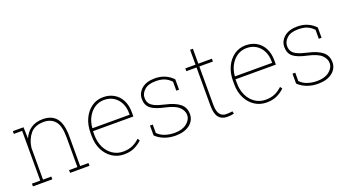

<svg xmlns="http://www.w3.org/2000/svg" viewBox="-51 -1193 3127 1726"><g transform="rotate(-20 1512.5 -330.5)"><path d="M43.5 0V-26.4H123V-502H43.5V-528.3H145.5L148.9 -419.4Q172.9 -476.1 218.8 -507.1Q264.6 -538.1 332 -538.1Q418.5 -538.1 461.7 -483.6Q504.9 -429.2 504.9 -311V-26.4H584.5V0H398.9V-26.4H478.5V-312Q478.5 -421.9 439.2 -466.8Q399.9 -511.7 332.5 -511.7Q247.1 -511.7 203.6 -460.7Q160.2 -409.7 149.4 -330.1V-26.4H229V0Z M915 10.3Q851.6 10.3 801.8 -22.2Q752 -54.7 723.1 -112.1Q694.3 -169.4 694.3 -244.1V-275.4Q694.3 -351.1 722.2 -410.4Q750 -469.7 798.6 -503.9Q847.2 -538.1 908.7 -538.1Q968.3 -538.1 1012.9 -511.5Q1057.6 -484.9 1082.3 -436.5Q1106.9 -388.2 1106.9 -322.3V-281.7H720.7V-244.1Q720.7 -178.7 745.6 -127.2Q770.5 -75.7 814.5 -45.9Q858.4 -16.1 915 -16.1Q965.3 -16.1 1004.2 -33.4Q1043 -50.8 1073.2 -80.6L1087.4 -60.1Q1054.7 -28.8 1013.2 -9.3Q971.7 10.3 915 10.3ZM726.1 -308.1H1080.6V-324.2Q1080.6 -377.9 1059.3 -420.4Q1038.1 -462.9 999.5 -487.3Q960.9 -511.7 908.7 -511.7Q858.9 -511.7 818.8 -485.4Q778.8 -459 753.9 -413.6Q729 -368.2 724.6 -311Z M1406.7 10.3Q1349.1 10.3 1300.5 -8.3Q1252 -26.9 1219.2 -59.6V-153.8H1245.6V-74.2Q1274.4 -43.5 1316.9 -29.8Q1359.4 -16.1 1406.7 -16.1Q1480 -16.1 1522.9 -50.3Q1565.9 -84.5 1565.9 -129.4Q1565.9 -171.4 1530 -205.8Q1494.1 -240.2 1404.8 -259.8Q1311.5 -279.3 1271.7 -311Q1231.9 -342.8 1231.9 -403.3Q1231.9 -460 1277.3 -499Q1322.8 -538.1 1402.3 -538.1Q1459 -538.1 1502.2 -518.6Q1545.4 -499 1575.2 -466.3V-367.7H1548.8V-453.1Q1523.4 -481.4 1488.8 -496.6Q1454.1 -511.7 1402.3 -511.7Q1330.6 -511.7 1294.4 -478.5Q1258.3 -445.3 1258.3 -404.3Q1258.3 -376 1270.3 -354.5Q1282.2 -333 1315.4 -316.2Q1348.6 -299.3 1412.6 -285.2Q1501.5 -265.6 1546.9 -229Q1592.3 -192.4 1592.3 -128.9Q1592.3 -66.9 1541.5 -28.3Q1490.7 10.3 1406.7 10.3Z M1899.4 10.3Q1846.2 10.3 1818.6 -24.4Q1791 -59.1 1791 -136.2V-501.5H1693.4V-528.3H1791V-670.9H1817.9V-528.3H1947.8V-501.5H1817.9V-136.2Q1817.9 -71.3 1839.8 -43.7Q1861.8 -16.1 1897.9 -16.1Q1913.6 -16.1 1925.8 -17.1Q1938 -18.1 1959.5 -20.5L1964.4 3.4Q1949.7 7.3 1934.3 8.8Q1918.9 10.3 1899.4 10.3Z M2278.3 10.3Q2214.8 10.3 2165 -22.2Q2115.2 -54.7 2086.4 -112.1Q2057.6 -169.4 2057.6 -244.1V-275.4Q2057.6 -351.1 2085.4 -410.4Q2113.3 -469.7 2161.9 -503.9Q2210.4 -538.1 2272 -538.1Q2331.5 -538.1 2376.2 -511.5Q2420.9 -484.9 2445.6 -436.5Q2470.2 -388.2 2470.2 -322.3V-281.7H2084V-244.1Q2084 -178.7 2108.9 -127.2Q2133.8 -75.7 2177.7 -45.9Q2221.7 -16.1 2278.3 -16.1Q2328.6 -16.1 2367.4 -33.4Q2406.2 -50.8 2436.5 -80.6L2450.7 -60.1Q2418 -28.8 2376.5 -9.3Q2335 10.3 2278.3 10.3ZM2089.4 -308.1H2443.8V-324.2Q2443.8 -377.9 2422.6 -420.4Q2401.4 -462.9 2362.8 -487.3Q2324.2 -511.7 2272 -511.7Q2222.2 -511.7 2182.1 -485.4Q2142.1 -459 2117.2 -413.6Q2092.3 -368.2 2087.9 -311Z M2770 10.3Q2712.4 10.3 2663.8 -8.3Q2615.2 -26.9 2582.5 -59.6V-153.8H2608.9V-74.2Q2637.7 -43.5 2680.2 -29.8Q2722.7 -16.1 2770 -16.1Q2843.3 -16.1 2886.2 -50.3Q2929.2 -84.5 2929.2 -129.4Q2929.2 -171.4 2893.3 -205.8Q2857.4 -240.2 2768.1 -259.8Q2674.8 -279.3 2635 -311Q2595.2 -342.8 2595.2 -403.3Q2595.2 -460 2640.6 -499Q2686 -538.1 2765.6 -538.1Q2822.3 -538.1 2865.5 -518.6Q2908.7 -499 2938.5 -466.3V-367.7H2912.1V-453.1Q2886.7 -481.4 2852.1 -496.6Q2817.4 -511.7 2765.6 -511.7Q2693.8 -511.7 2657.7 -478.5Q2621.6 -445.3 2621.6 -404.3Q2621.6 -376 2633.5 -354.5Q2645.5 -333 2678.7 -316.2Q2711.9 -299.3 2775.9 -285.2Q2864.7 -265.6 2910.2 -229Q2955.6 -192.4 2955.6 -128.9Q2955.6 -66.9 2904.8 -28.3Q2854 10.3 2770 10.3Z"/></g></svg>

Font: Roboto Slab Thin
Style: Regular
Weight: 100
Designer: Google
Version: Version 2.000; ttfautohint (v1.8.1.43-b0c9)